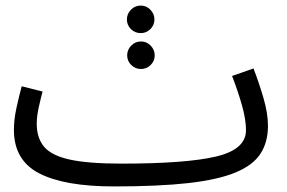

<svg xmlns="http://www.w3.org/2000/svg" viewBox="-20 -649 1033 690"><path d="M390 21Q212 21 121 -26Q30 -73 30 -182Q30 -219 39 -260.5Q48 -302 58 -339L133 -320Q127 -298 119.5 -264.5Q112 -231 112 -205Q112 -153 138.5 -121.5Q165 -90 231 -75.5Q297 -61 416 -61Q649 -61 756.5 -86.5Q864 -112 864 -181Q864 -219 850 -269Q836 -319 814 -376L891 -403Q910 -354 926.5 -298Q943 -242 943 -197Q943 -138 916 -96.5Q889 -55 826 -29Q763 -3 656.5 9Q550 21 390 21ZM486 -530Q465 -530 450.5 -544.5Q436 -559 436 -579Q436 -599 450.5 -614Q465 -629 486 -629Q506 -629 520.5 -614Q535 -599 535 -579Q535 -559 520.5 -544.5Q506 -530 486 -530ZM487 -401Q466 -401 451.5 -415.5Q437 -430 437 -450Q437 -470 451.5 -485Q466 -500 487 -500Q507 -500 521.5 -485Q536 -470 536 -450Q536 -430 521.5 -415.5Q507 -401 487 -401Z"/></svg>

Font: Noto Sans Living
Style: Regular
Weight: 400
Designer: Monotype Design Team
Foundry: Monotype Imaging Inc.
Version: Version 2.013; ttfautohint (v1.8.4.7-5d5b)